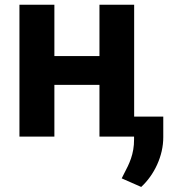

<svg xmlns="http://www.w3.org/2000/svg" viewBox="-20 -565 728 794"><path d="M60.4 0H204.9V-214.1H391.3V0H534.4V11C534.8 73.2 513.8 113.6 493.3 152.7C490.1 159.4 486.5 165.8 483.3 172.6L563.9 208.1C617.9 158.4 655.5 79.9 655.2 2.1V-82.7H534.8V-545.5H391.3V-333.1H204.9V-545.5H60.4Z"/></svg>

Font: Inter-Hewn
Style: Bold
Weight: 700
Designer: Rasmus Andersson
Foundry: rsms
Version: Version 3.012;git-f93a4a705